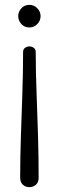

<svg xmlns="http://www.w3.org/2000/svg" viewBox="-20 -764 242 790"><path d="M101 6Q85 6 74 -4Q63 -14 63 -33Q63 -115 66 -203.5Q69 -292 72 -380Q75 -468 75 -550Q75 -562 83.5 -567.5Q92 -573 101 -573Q110 -573 118.5 -567.5Q127 -562 127 -550Q127 -468 130.5 -380Q134 -292 136.5 -203.5Q139 -115 139 -33Q139 -14 128 -4Q117 6 101 6ZM101 -651Q81 -651 68 -665Q55 -679 55 -698Q55 -716 68 -730Q81 -744 101 -744Q120 -744 133.5 -730Q147 -716 147 -698Q147 -679 133.5 -665Q120 -651 101 -651Z"/></svg>

Font: Dosis ExtraLight
Style: Regular
Weight: 400
Version: Version 3.001; ttfautohint (v1.8.2)